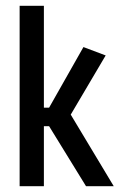

<svg xmlns="http://www.w3.org/2000/svg" viewBox="-20 -645 414 665"><path d="M48 0V-625H132V-272H150L269 -482L346 -453L225 -248L374 0H278L150 -208H132V0Z"/></svg>

Font: Smooch Sans SemiBold
Style: Bold
Weight: 600
Designer: Robert E. Leuschke
Foundry: Robert E. Leuschke
Version: Version 1.010; ttfautohint (v1.8.3)